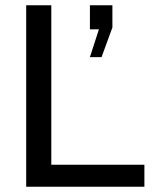

<svg xmlns="http://www.w3.org/2000/svg" viewBox="-20 -706 596 726"><path d="M320 -490 354 -595H320V-686H405V-602L364 -490ZM79 0V-686H174V-83H526V0Z"/></svg>

Font: Archivo VF Beta
Style: Regular
Weight: 400
Designer: Hector Gatti
Foundry: Omnibus-Type
Version: Version 1.002